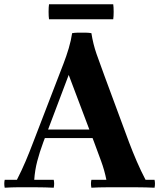

<svg xmlns="http://www.w3.org/2000/svg" viewBox="-35 -875 745 897"><path d="M-13 2Q-17 -17 -13 -35H44Q67 -80 85 -122.5Q103 -165 120 -210L239 -519Q249 -545 262 -578.5Q275 -612 286 -649Q297 -686 302 -720Q312 -722 329.5 -722.5Q347 -723 364.5 -722.5Q382 -722 392 -720L286 -525L167 -210Q150 -164 139 -122Q128 -80 125 -35H216Q220 -17 216 2Q175 0 137.5 0Q100 0 83 0Q65 0 43.5 0Q22 0 -13 2ZM645 -35H687Q691 -17 687 2Q664 1 646 0.5Q628 0 606.5 0Q585 0 549 0Q500 0 463 0Q426 0 392 2Q388 -17 392 -35H462Q453 -80 437.5 -122Q422 -164 405 -210L286 -525L392 -720Q400 -669 416 -623Q432 -577 454 -518L568 -210Q585 -165 604 -121Q623 -77 645 -35ZM426 -230H161V-270H426ZM494 -785H194Q192 -798 192 -820Q192 -842 194 -855H494Q496 -842 496 -820Q496 -798 494 -785Z"/></svg>

Font: Poltawski Nowy
Style: Bold
Weight: 700
Designer: Adam Pótawski, Mateusz Machalski, Borys Kosmynka, Ania Wieluska
Foundry: Capitalics.wtf
Version: Version 1.001;gftools[0.9.25]